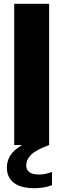

<svg xmlns="http://www.w3.org/2000/svg" viewBox="-20 -760 332 1006"><path d="M252.5 141V210.5Q209.5 226 160.5 226Q88.5 226 52.2 197.5Q16 169 16 118Q16 82.5 34.8 53.5Q53.5 24.5 96 0H54.5V-740H237.5V0Q169 25 143.2 50.5Q117.5 76 117.5 107Q117.5 154.5 185 154.5Q215.5 154.5 252.5 141Z"/></svg>

Font: Encode Sans Semi Condensed ExBd
Style: Regular
Weight: 800
Width: 4
Designer: Multiple Designers
Foundry: Impallari Type
Version: Version 2.000